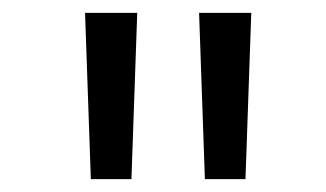

<svg xmlns="http://www.w3.org/2000/svg" viewBox="-20 -749 506 298"><path d="M112 -729H193L184 -471H121ZM289 -729H370L361 -471H298Z"/></svg>

Font: oriya115
Style: Regular
Weight: 400
Designer: Amélie Bonet and Sol Matas
Foundry: Google LLC
Version: Version 2.003